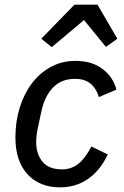

<svg xmlns="http://www.w3.org/2000/svg" viewBox="-20 -791 530 823"><path d="M237 12Q149 12 97.5 -44.5Q46 -101 46 -202Q46 -270 64.5 -329.5Q83 -389 116.5 -433.5Q150 -478 197.5 -504Q245 -530 304 -530Q374 -530 419.5 -495.5Q465 -461 479 -407L404 -375Q392 -413 367.5 -433Q343 -453 301 -453Q243 -453 207 -415.5Q171 -378 157 -312L139 -227Q137 -216 136 -204Q135 -192 135 -183Q135 -131 162 -98Q189 -65 246 -65Q284 -65 313.5 -87Q343 -109 372 -163L442 -129Q410 -61 358 -24.5Q306 12 237 12ZM398 -771 483 -625 434 -590 340 -705 202 -589 157 -625 299 -771Z"/></svg>

Font: IBM Plex Sans Text
Style: Italic
Weight: 450
Italic angle: -11°
Designer: Mike Abbink, Paul van der Laan, Pieter van Rosmalen
Foundry: Bold Monday
Version: Version 3.005